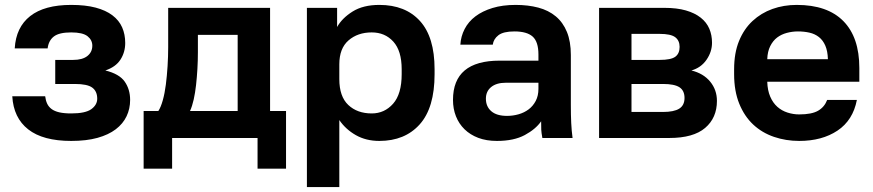

<svg xmlns="http://www.w3.org/2000/svg" viewBox="-20 -562 3555 782"><path d="M270 12Q155 12 95 -35Q35 -82 30 -170H164Q166 -153 172 -140Q178 -127 190 -118Q202 -109 221.5 -104.5Q241 -100 270 -100Q328 -100 352 -117.5Q376 -135 376 -160Q376 -190 356 -205Q336 -220 285 -220H205V-318H278Q316 -318 336 -334Q356 -350 356 -376Q356 -399 336.5 -414.5Q317 -430 270 -430Q221 -430 199.5 -413.5Q178 -397 174 -365H40Q45 -451 103 -496.5Q161 -542 270 -542Q328 -542 369.5 -531Q411 -520 438 -499.5Q465 -479 477.5 -450.5Q490 -422 490 -387Q490 -349 470.5 -319Q451 -289 409 -275Q466 -261 488 -229.5Q510 -198 510 -155Q510 -119 495.5 -88.5Q481 -58 451.5 -35.5Q422 -13 377 -0.5Q332 12 270 12Z M565 -110H625Q635 -125 643 -153.5Q651 -182 655.5 -217.5Q660 -253 662.5 -292.5Q665 -332 665 -370V-530H1080V-110H1145V125H1029V0H681V125H565ZM948 -110V-420H786V-350Q786 -315 784 -281Q782 -247 778.5 -215.5Q775 -184 769 -157Q763 -130 754 -110Z M1230 -530H1353V-452Q1373 -488 1416 -515Q1459 -542 1525 -542Q1631 -542 1690.5 -476.5Q1750 -411 1750 -280V-260Q1750 -123 1689.5 -55.5Q1629 12 1525 12Q1471 12 1429.5 -11.5Q1388 -35 1362 -73V200H1230ZM1494 -100Q1546 -100 1581 -139.5Q1616 -179 1616 -260V-280Q1616 -355 1582 -392.5Q1548 -430 1494 -430Q1437 -430 1399.5 -397.5Q1362 -365 1362 -300V-240Q1362 -169 1398.5 -134.5Q1435 -100 1494 -100Z M2004 12Q1961 12 1928 -0.5Q1895 -13 1872 -35.5Q1849 -58 1837 -88.5Q1825 -119 1825 -155Q1825 -315 2015 -315H2173V-340Q2173 -392 2149.5 -413Q2126 -434 2075 -434Q2030 -434 2010 -418.5Q1990 -403 1987 -380H1855Q1857 -414 1872.5 -444Q1888 -474 1916.5 -495.5Q1945 -517 1986 -529.5Q2027 -542 2080 -542Q2131 -542 2172.5 -531Q2214 -520 2243.5 -495.5Q2273 -471 2289 -432Q2305 -393 2305 -338V-135Q2305 -93 2306.5 -61.5Q2308 -30 2312 0H2189Q2185 -22 2184.5 -33.5Q2184 -45 2184 -68Q2162 -36 2117.5 -12Q2073 12 2004 12ZM2045 -90Q2069 -90 2092 -96.5Q2115 -103 2133 -116.5Q2151 -130 2162 -151Q2173 -172 2173 -200V-225H2040Q2002 -225 1980.5 -207.5Q1959 -190 1959 -160Q1959 -128 1981 -109Q2003 -90 2045 -90Z M2420 -530H2686Q2737 -530 2773.5 -519.5Q2810 -509 2834 -490Q2858 -471 2869 -445Q2880 -419 2880 -388Q2880 -351 2857.5 -318.5Q2835 -286 2796 -275Q2845 -263 2872.5 -229.5Q2900 -196 2900 -151Q2900 -82 2852 -41Q2804 0 2706 0H2420ZM2680 -106Q2725 -106 2746.5 -119.5Q2768 -133 2768 -163Q2768 -193 2747.5 -206.5Q2727 -220 2680 -220H2552V-106ZM2667 -318Q2713 -318 2730.5 -331Q2748 -344 2748 -371Q2748 -397 2730 -410.5Q2712 -424 2667 -424H2552V-318Z M3235 12Q3181 12 3132.5 -4.5Q3084 -21 3048 -54.5Q3012 -88 2991 -139.5Q2970 -191 2970 -260V-280Q2970 -346 2990 -395Q3010 -444 3045 -476.5Q3080 -509 3126 -525.5Q3172 -542 3225 -542Q3350 -542 3415 -476Q3480 -410 3480 -285V-229H3105Q3106 -194 3117 -168.5Q3128 -143 3146 -127Q3164 -111 3187.5 -103.5Q3211 -96 3235 -96Q3286 -96 3312 -111Q3338 -126 3349 -155H3470Q3454 -72 3391 -30Q3328 12 3235 12ZM3230 -434Q3207 -434 3184.5 -428Q3162 -422 3145 -409Q3128 -396 3117 -374Q3106 -352 3105 -321H3352Q3351 -354 3341.5 -376Q3332 -398 3315.5 -411Q3299 -424 3277 -429Q3255 -434 3230 -434Z"/></svg>

Font: Golos Text DemiBold
Style: Regular
Weight: 600
Designer: A.Korolkova, Vitaly Kuzmin
Foundry: ParaType Ltd
Version: Version 2.002